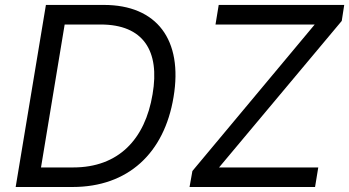

<svg xmlns="http://www.w3.org/2000/svg" viewBox="-20 -747 1395 767"><path d="M269.9 0C491.5 0 636.4 -134.9 673.3 -359.4C711.6 -588.1 606.5 -727.3 394.9 -727.3H163.4L42.6 0ZM143.8 -78.1 238.3 -649.1H382.1C552.6 -649.1 619.3 -544 589.5 -370.7C559.7 -190.3 453.1 -78.1 272.7 -78.1ZM737.2 0H1238.6L1251.4 -78.1H855.1L1345.2 -663.4L1355.1 -727.3H853.7L840.9 -649.1H1237.2L748.6 -63.9Z"/></svg>

Font: Magic Ui Pro
Style: Italic
Weight: 400
Italic angle: -9.39999°
Designer: Stefan Endress, Andreas Faust
Version: Version 1.000;FEAKit 1.0